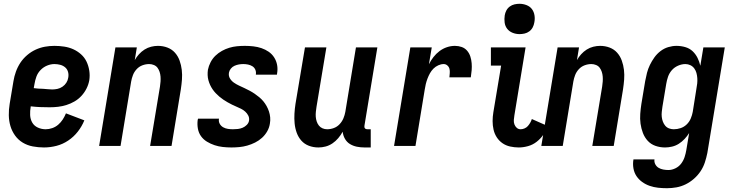

<svg xmlns="http://www.w3.org/2000/svg" viewBox="-20 -770 3873 1013"><path d="M212 8Q182 8 153 2.5Q124 -3 100 -17.5Q76 -32 59.5 -55Q43 -78 35 -105Q27 -132 26.5 -162Q26 -192 31 -222L51 -342Q55 -367 64 -392Q73 -417 87.5 -439Q102 -461 123 -479Q144 -497 168 -508Q192 -519 217 -523.5Q242 -528 267 -528Q294 -528 319.5 -524Q345 -520 367 -510Q389 -500 407.5 -483.5Q426 -467 436.5 -445Q447 -423 451 -397.5Q455 -372 451 -346Q447 -324 436.5 -303Q426 -282 410 -264.5Q394 -247 373.5 -235Q353 -223 330.5 -216Q308 -209 286 -206.5Q264 -204 242 -204Q216 -204 191.5 -205Q167 -206 142 -209V-207Q138 -185 139 -163Q140 -141 150 -123.5Q160 -106 179.5 -97Q199 -88 221 -88Q238 -88 255.5 -94Q273 -100 287 -112Q301 -124 311 -139.5Q321 -155 328 -172L425 -135Q412 -103 390.5 -75.5Q369 -48 340 -28.5Q311 -9 278 -0.5Q245 8 212 8ZM255 -298Q269 -298 283 -301Q297 -304 309.5 -312.5Q322 -321 330 -333.5Q338 -346 340 -360Q343 -376 339 -390.5Q335 -405 324 -414.5Q313 -424 298 -428Q283 -432 267 -432Q248 -432 228.5 -424Q209 -416 194 -400.5Q179 -385 172 -365.5Q165 -346 162 -327L158 -305Q170 -303 182 -302.5Q194 -302 206.5 -301.5Q219 -301 231 -299.5Q243 -298 255 -298Z M503 0 589 -520H702L691 -453Q700 -469 713 -483.5Q726 -498 742.5 -508.5Q759 -519 777.5 -523.5Q796 -528 813 -528Q840 -528 863.5 -519Q887 -510 903 -492Q919 -474 927.5 -450.5Q936 -427 939 -401.5Q942 -376 940 -350Q938 -324 934 -298L885 0H772L824 -313Q826 -326 827 -339.5Q828 -353 827 -366Q826 -379 822 -391Q818 -403 811 -412.5Q804 -422 792 -427Q780 -432 767 -432Q749 -432 731.5 -425.5Q714 -419 701 -405Q688 -391 681.5 -374Q675 -357 672 -340L616 0Z M1201 8Q1178 8 1155.5 5.5Q1133 3 1112 -4Q1091 -11 1072 -22.5Q1053 -34 1040.5 -51.5Q1028 -69 1024 -91.5Q1020 -114 1023 -137L1025 -144H1136L1135 -142Q1133 -128 1139.5 -116.5Q1146 -105 1157.5 -98.5Q1169 -92 1182.5 -90Q1196 -88 1209 -88Q1222 -88 1235 -89.5Q1248 -91 1260 -96Q1272 -101 1282 -111Q1292 -121 1294 -134Q1296 -148 1290 -160Q1284 -172 1274 -181Q1264 -190 1252 -196Q1240 -202 1228 -207Q1216 -212 1204 -218Q1192 -224 1180.5 -230.5Q1169 -237 1158 -244.5Q1147 -252 1137 -260.5Q1127 -269 1118 -278.5Q1109 -288 1101.5 -299Q1094 -310 1088.5 -322Q1083 -334 1079.5 -347Q1076 -360 1075.5 -374Q1075 -388 1077 -402Q1081 -422 1091 -441.5Q1101 -461 1116.5 -476Q1132 -491 1151 -501.5Q1170 -512 1190 -518Q1210 -524 1230.5 -526Q1251 -528 1272 -528Q1294 -528 1316.5 -525.5Q1339 -523 1359.5 -516Q1380 -509 1397.5 -497Q1415 -485 1426.5 -467Q1438 -449 1442 -427.5Q1446 -406 1442 -383L1441 -376H1330V-378Q1332 -391 1327 -402.5Q1322 -414 1311.5 -420.5Q1301 -427 1288.5 -429.5Q1276 -432 1264 -432Q1252 -432 1240.5 -430Q1229 -428 1217.5 -423Q1206 -418 1198 -408Q1190 -398 1188 -387Q1185 -370 1193 -356.5Q1201 -343 1214 -334Q1227 -325 1241 -318.5Q1255 -312 1269 -305.5Q1283 -299 1297 -291.5Q1311 -284 1323.5 -275.5Q1336 -267 1348 -257Q1360 -247 1369.5 -235.5Q1379 -224 1386.5 -210.5Q1394 -197 1399 -182Q1404 -167 1405.5 -151Q1407 -135 1404 -118Q1401 -97 1390 -77.5Q1379 -58 1362.5 -43Q1346 -28 1326 -18Q1306 -8 1285 -2Q1264 4 1243 6Q1222 8 1201 8Z M1660 8Q1633 8 1609.5 -1Q1586 -10 1570 -28Q1554 -46 1545.5 -69.5Q1537 -93 1534.5 -118.5Q1532 -144 1533.5 -170Q1535 -196 1539 -222L1589 -520H1702L1650 -207Q1648 -194 1646.5 -180.5Q1645 -167 1646 -154Q1647 -141 1651 -129Q1655 -117 1662.5 -107.5Q1670 -98 1681.5 -93Q1693 -88 1706 -88Q1724 -88 1741.5 -94.5Q1759 -101 1772 -115Q1785 -129 1792 -146Q1799 -163 1802 -180L1858 -520H1971L1903 -108Q1902 -104 1902.5 -100Q1903 -96 1905.5 -93Q1908 -90 1911.5 -89Q1915 -88 1919 -88H1936V8H1903Q1882 8 1862.5 4Q1843 0 1826.5 -10Q1810 -20 1800 -37.5Q1790 -55 1788 -75Q1778 -57 1764.5 -41Q1751 -25 1734 -13.5Q1717 -2 1698 3Q1679 8 1660 8Z M2059 0 2145 -520H2258L2243 -431Q2253 -451 2267 -469Q2281 -487 2299 -500.5Q2317 -514 2338 -521Q2359 -528 2380 -528Q2399 -528 2416 -522Q2433 -516 2444.5 -502.5Q2456 -489 2461.5 -472Q2467 -455 2468.5 -436.5Q2470 -418 2468.5 -399.5Q2467 -381 2464 -362H2351Q2352 -373 2353 -384.5Q2354 -396 2351.5 -406.5Q2349 -417 2340.5 -424.5Q2332 -432 2321 -432Q2307 -432 2292.5 -425.5Q2278 -419 2267 -408Q2256 -397 2248.5 -383.5Q2241 -370 2235.5 -355.5Q2230 -341 2226.5 -326.5Q2223 -312 2221 -298L2172 0Z M2717 8Q2694 8 2671.5 3Q2649 -2 2631 -14.5Q2613 -27 2601 -45.5Q2589 -64 2584 -86Q2579 -108 2579 -131Q2579 -154 2583 -178L2624 -424H2570V-520H2753L2694 -162Q2692 -150 2691 -137.5Q2690 -125 2694 -114Q2698 -103 2706.5 -95.5Q2715 -88 2727 -88Q2737 -88 2747.5 -92.5Q2758 -97 2765 -105Q2772 -113 2777.5 -122.5Q2783 -132 2786 -142L2872 -104Q2862 -81 2847 -59.5Q2832 -38 2811.5 -22Q2791 -6 2766 1Q2741 8 2717 8ZM2721 -590Q2702 -590 2684.5 -597Q2667 -604 2656 -618Q2645 -632 2642.5 -651Q2640 -670 2643 -689Q2645 -702 2651.5 -714.5Q2658 -727 2669.5 -735.5Q2681 -744 2694.5 -747Q2708 -750 2721 -750Q2740 -750 2758 -743Q2776 -736 2786.5 -722Q2797 -708 2800 -689Q2803 -670 2799 -651Q2797 -638 2790.5 -625.5Q2784 -613 2772.5 -604.5Q2761 -596 2747.5 -593Q2734 -590 2721 -590Z M2836 0 2922 -520H3035L3024 -453Q3033 -469 3046 -483.5Q3059 -498 3075.5 -508.5Q3092 -519 3110.5 -523.5Q3129 -528 3146 -528Q3173 -528 3196.5 -519Q3220 -510 3236 -492Q3252 -474 3260.5 -450.5Q3269 -427 3272 -401.5Q3275 -376 3273 -350Q3271 -324 3267 -298L3218 0H3105L3157 -313Q3159 -326 3160 -339.5Q3161 -353 3160 -366Q3159 -379 3155 -391Q3151 -403 3144 -412.5Q3137 -422 3125 -427Q3113 -432 3100 -432Q3082 -432 3064.5 -425.5Q3047 -419 3034 -405Q3021 -391 3014.5 -374Q3008 -357 3005 -340L2949 0Z M3499 223Q3475 223 3452 220.5Q3429 218 3407.5 210.5Q3386 203 3368 190Q3350 177 3338 159Q3326 141 3322 118Q3318 95 3322 72V71H3433Q3431 85 3437.5 97Q3444 109 3455 115.5Q3466 122 3479.5 124.5Q3493 127 3507 127Q3525 127 3543.5 118Q3562 109 3574 93Q3586 77 3592 58.5Q3598 40 3601 22L3616 -68Q3606 -52 3592 -37Q3578 -22 3561.5 -11.5Q3545 -1 3526 3.5Q3507 8 3489 8Q3462 8 3438 -0.5Q3414 -9 3397.5 -27Q3381 -45 3372 -68.5Q3363 -92 3359.5 -117.5Q3356 -143 3358 -169.5Q3360 -196 3364 -222L3384 -342Q3388 -364 3393.5 -385.5Q3399 -407 3409 -427.5Q3419 -448 3432.5 -467Q3446 -486 3465 -500.5Q3484 -515 3506 -521.5Q3528 -528 3549 -528Q3573 -528 3595.5 -521.5Q3618 -515 3634 -500Q3650 -485 3660 -465Q3670 -445 3675 -423L3691 -520H3804L3712 37Q3707 62 3699 86.5Q3691 111 3676.5 133Q3662 155 3641.5 173Q3621 191 3597.5 202.5Q3574 214 3549 218.5Q3524 223 3499 223ZM3535 -88Q3553 -88 3571 -94Q3589 -100 3603 -113.5Q3617 -127 3624.5 -145Q3632 -163 3635 -180L3654 -300Q3657 -315 3658.5 -329.5Q3660 -344 3659 -358Q3658 -372 3654.5 -385Q3651 -398 3643 -409Q3635 -420 3622.5 -426Q3610 -432 3596 -432Q3577 -432 3557.5 -423.5Q3538 -415 3524.5 -399.5Q3511 -384 3504.5 -365Q3498 -346 3495 -327L3475 -207Q3473 -193 3471.5 -179.5Q3470 -166 3471.5 -153Q3473 -140 3477.5 -128Q3482 -116 3490 -106.5Q3498 -97 3510 -92.5Q3522 -88 3535 -88Z"/></svg>

Font: Iosevka Custom
Style: Bold Italic
Weight: 700
Italic angle: -9°
Designer: Belleve Invis
Foundry: Belleve Invis
Version: Version 30.3.1; ttfautohint (v1.8.3)